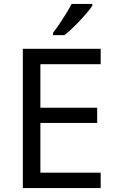

<svg xmlns="http://www.w3.org/2000/svg" viewBox="-20 -964 596 984"><path d="M496 0H97V-714H496V-635H187V-412H478V-334H187V-79H496ZM453 -934Q441 -916 416 -887.5Q391 -859 362.5 -830.5Q334 -802 310 -784H252V-796Q267 -815 284.5 -841Q302 -867 319 -894.5Q336 -922 347 -944H453Z"/></svg>

Font: Noto Sans Ugaritic
Style: Regular
Weight: 400
Designer: Monotype Design Team
Foundry: Monotype Imaging Inc.
Version: Version 2.001; ttfautohint (v1.8.4.7-5d5b)